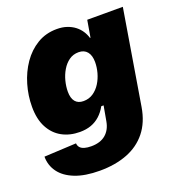

<svg xmlns="http://www.w3.org/2000/svg" viewBox="-139 -657 916 985"><g transform="rotate(-20 319.0 -164.5)"><path d="M240.2 214.4Q159.2 214.4 105 192.9Q50.8 171.4 23.7 134Q-3.4 96.7 -3.4 49.3L171.9 40.5Q172.9 54.7 181.2 63.7Q189.5 72.8 204.6 77.1Q219.7 81.5 241.2 81.5Q290.5 81.5 319.8 56.9Q349.1 32.2 356.9 -12.2L371.6 -94.2H358.9Q343.3 -65.9 321.8 -46.4Q300.3 -26.9 273.2 -17.1Q246.1 -7.3 211.9 -7.3Q157.2 -7.3 114.7 -30.5Q72.3 -53.7 48.1 -99.4Q23.9 -145 23.9 -212.4Q23.9 -273.4 41.3 -332.5Q58.6 -391.6 91.6 -439.5Q124.5 -487.3 171.9 -515.9Q219.2 -544.4 279.3 -544.4Q310.1 -544.4 334.2 -536.1Q358.4 -527.8 376.5 -513.9Q394.5 -500 406.5 -481.7Q418.5 -463.4 424.3 -443.4H427.2L442.9 -535.6H637.2L551.8 -19.5Q538.6 60.1 496.8 112.1Q455.1 164.1 389.6 189.2Q324.2 214.4 240.2 214.4ZM283.2 -149.9Q313 -149.9 336.2 -165.5Q359.4 -181.2 375 -206.1Q390.6 -231 398.7 -260.5Q406.7 -290 406.7 -317.9Q406.7 -354.5 390.4 -374.5Q374 -394.5 343.8 -394.5Q314 -394.5 291.5 -378.4Q269 -362.3 253.7 -336.4Q238.3 -310.5 230.7 -280.5Q223.1 -250.5 223.1 -222.7Q223.1 -187 238.3 -168.5Q253.4 -149.9 283.2 -149.9Z"/></g></svg>

Font: Inter 20pt Black
Style: Italic
Weight: 900
Italic angle: -9.3988°
Version: Version 4.001;git-66647c0bb